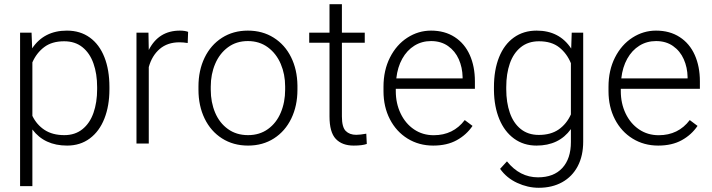

<svg xmlns="http://www.w3.org/2000/svg" viewBox="-20 -684 3393 915"><path d="M134.3 -66.9V203.1H75.7V-528.3H130.4L133.3 -453.6Q189.9 -538.1 298.8 -538.1Q362.3 -538.1 408 -505.1Q453.6 -472.2 477.5 -411.6Q501.5 -351.1 501.5 -269V-258.8Q501.5 -179.7 477.5 -118.9Q453.6 -58.1 408 -24.2Q362.3 9.8 299.8 9.8Q191.9 9.8 134.3 -66.9ZM134.3 -386.7V-131.8Q154.8 -89.4 192.6 -64.7Q230.5 -40 286.6 -40Q337.9 -40 373 -68.4Q408.2 -96.7 425.5 -146.2Q442.9 -195.8 442.9 -258.8V-269Q442.9 -332 425.5 -381.3Q408.2 -430.7 373 -459Q337.9 -487.3 285.6 -487.3Q227.5 -487.3 190.7 -459.5Q153.8 -431.6 134.3 -386.7Z M689 -364.3V0H630.4V-528.3H687.5L689 -445.8Q735.8 -538.1 837.4 -538.1Q860.8 -538.1 876.5 -532.2L874.5 -479Q853.5 -482.4 835.4 -482.4Q778.3 -482.4 741.2 -450.7Q704.1 -418.9 689 -364.3Z M925.8 -272Q925.8 -348.6 955.1 -409.2Q984.4 -469.7 1037.8 -503.9Q1091.3 -538.1 1161.1 -538.1Q1231 -538.1 1284.4 -504.4Q1337.9 -470.7 1367.2 -411.4Q1396.5 -352.1 1397.5 -276.9V-256.3Q1397.5 -179.7 1368.2 -119.1Q1338.9 -58.6 1285.6 -24.4Q1232.4 9.8 1162.1 9.8Q1091.8 9.8 1038.1 -24.4Q984.4 -58.6 955.1 -119.1Q925.8 -179.7 925.8 -256.3ZM984.4 -256.3Q984.4 -196.8 1005.1 -147.5Q1025.9 -98.1 1066.2 -69.1Q1106.4 -40 1162.1 -40Q1217.3 -40 1257.3 -69.1Q1297.4 -98.1 1318.1 -147.5Q1338.9 -196.8 1338.9 -256.3V-272Q1338.9 -330.1 1317.9 -379.4Q1296.9 -428.7 1256.6 -458.5Q1216.3 -488.3 1161.1 -488.3Q1106.4 -488.3 1066.4 -458.7Q1026.4 -429.2 1005.4 -379.6Q984.4 -330.1 984.4 -271.5Z M1728 2Q1706.1 9.8 1665.5 9.8Q1610.4 9.8 1580.3 -22Q1550.3 -53.7 1550.3 -128.9V-480.5H1453.6V-528.3H1550.3V-664.1H1609.4V-528.3H1718.3V-480.5H1609.4V-128.9Q1609.4 -78.1 1627.7 -59.8Q1646 -41.5 1677.7 -41.5Q1695.8 -41.5 1725.6 -46.9Z M2231.9 -84Q2203.1 -41.5 2156.7 -15.9Q2110.4 9.8 2044.4 9.8Q1976.6 9.8 1922.6 -23.4Q1868.7 -56.6 1838.1 -115.7Q1807.6 -174.8 1807.6 -249.5V-270.5Q1807.6 -349.1 1838.6 -410.2Q1869.6 -471.2 1921.6 -504.6Q1973.6 -538.1 2034.2 -538.1Q2099.6 -538.1 2147 -507.3Q2194.3 -476.6 2218.8 -421.9Q2243.2 -367.2 2243.2 -296.4V-260.7H1866.2V-249.5Q1866.2 -191.4 1889.2 -143.3Q1912.1 -95.2 1953.1 -67.4Q1994.1 -39.6 2046.9 -39.6Q2140.1 -39.6 2194.8 -111.8ZM1868.7 -310.5H2184.6V-316.9Q2183.6 -362.8 2166.3 -401.9Q2148.9 -440.9 2115.2 -464.6Q2081.5 -488.3 2034.2 -488.3Q1990.2 -488.3 1954.8 -466.3Q1919.4 -444.3 1897 -404.1Q1874.5 -363.8 1868.7 -310.5Z M2363.3 120.6 2396 85Q2457 161.1 2543.9 161.1Q2618.7 161.1 2659.7 116.7Q2700.7 72.3 2700.7 -7.3V-68.8Q2644 9.8 2536.6 9.8Q2475.6 9.8 2429.9 -23.4Q2384.3 -56.6 2359.6 -116.2Q2335 -175.8 2334 -252.9V-269Q2334 -350.6 2358.4 -411.4Q2382.8 -472.2 2428.7 -505.1Q2474.6 -538.1 2537.6 -538.1Q2646 -538.1 2702.1 -452.6L2704.6 -528.3H2759.3V-9.3Q2759.3 58.6 2733.2 108.2Q2707 157.7 2659.2 184.3Q2611.3 210.9 2547.4 210.9Q2495.1 210.9 2444.6 187.5Q2394 164.1 2363.3 120.6ZM2392.6 -258.8Q2392.6 -195.8 2409.7 -146.5Q2426.8 -97.2 2461.7 -69.1Q2496.6 -41 2547.9 -41Q2605 -41 2642.6 -67.1Q2680.2 -93.3 2700.7 -138.7V-382.8Q2681.6 -429.2 2645 -458.3Q2608.4 -487.3 2548.8 -487.3Q2497.1 -487.3 2461.9 -459Q2426.8 -430.7 2409.7 -381.6Q2392.6 -332.5 2392.6 -269Z M3304.2 -84Q3275.4 -41.5 3229 -15.9Q3182.6 9.8 3116.7 9.8Q3048.8 9.8 2994.9 -23.4Q2940.9 -56.6 2910.4 -115.7Q2879.9 -174.8 2879.9 -249.5V-270.5Q2879.9 -349.1 2910.9 -410.2Q2941.9 -471.2 2993.9 -504.6Q3045.9 -538.1 3106.4 -538.1Q3171.9 -538.1 3219.2 -507.3Q3266.6 -476.6 3291 -421.9Q3315.4 -367.2 3315.4 -296.4V-260.7H2938.5V-249.5Q2938.5 -191.4 2961.4 -143.3Q2984.4 -95.2 3025.4 -67.4Q3066.4 -39.6 3119.1 -39.6Q3212.4 -39.6 3267.1 -111.8ZM2940.9 -310.5H3256.8V-316.9Q3255.9 -362.8 3238.5 -401.9Q3221.2 -440.9 3187.5 -464.6Q3153.8 -488.3 3106.4 -488.3Q3062.5 -488.3 3027.1 -466.3Q2991.7 -444.3 2969.2 -404.1Q2946.8 -363.8 2940.9 -310.5Z"/></svg>

Font: Mardoto Light
Style: Regular
Weight: 400
Designer: Christian Robertson, Vahan Hovhannisyan
Foundry: Google
Version: Version 1.000